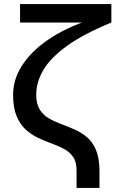

<svg xmlns="http://www.w3.org/2000/svg" viewBox="-20 -718 564 938"><path d="M524 -608Q388 -552 307.5 -494Q227 -436 192 -376.5Q157 -317 157 -255Q157 -210 174 -183Q191 -156 218.5 -140Q246 -124 278.5 -112Q311 -100 344 -85.5Q377 -71 404.5 -48Q432 -25 448.5 13.5Q465 52 466 114V200H354V114Q354 73 337.5 49Q321 25 293.5 10Q266 -5 232.5 -17Q199 -29 166 -44.5Q133 -60 105.5 -85Q78 -110 61 -151Q44 -192 44 -255Q44 -329 86.5 -396Q129 -463 205 -517Q281 -571 381 -608H78V-698H524Z"/></svg>

Font: Syne SemiBold
Style: Regular
Weight: 600
Designer: Lucas Descroix
Foundry: Bonjour Monde
Version: Version 2.200; ttfautohint (v1.8.4)